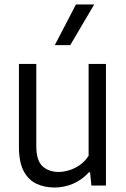

<svg xmlns="http://www.w3.org/2000/svg" viewBox="-20 -828 562 857"><path d="M223.5 9Q178 9 142 -8.2Q106 -25.5 85.2 -65.2Q64.5 -105 64.5 -173V-542.5H142V-176.5Q142 -111 170 -85.8Q198 -60.5 242 -60.5Q263 -60.5 287.8 -67.8Q312.5 -75 335.5 -90.8Q358.5 -106.5 375.5 -132.5V-542.5H453V0H388L382 -59H377Q346 -25 306.2 -8Q266.5 9 223.5 9ZM224.5 -626.5 319 -808H400.5L293.5 -626.5Z"/></svg>

Font: Encode Sans SemiCondensed
Style: Regular
Weight: 400
Width: 4
Designer: Multiple Designers
Foundry: Impallari Type
Version: Version 3.002